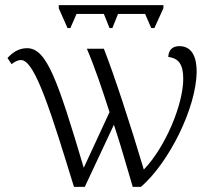

<svg xmlns="http://www.w3.org/2000/svg" viewBox="-20 -725 836 745"><path d="M242 -616H253L277 -671H383L405 -616H416L438 -671H543L567 -616H579L614 -693V-705H208V-693ZM267 0H309L422 -241C449 -161 473 -73 495 0H527C634 -92 743 -307 743 -449C743 -496 729 -546 676 -546C650 -546 634 -532 633 -504C674 -499 691 -474 691 -419C691 -320 622 -154 538 -67C487 -239 421 -440 383 -536H317C348 -464 377 -377 405 -290L305 -74C202 -421 160 -538 85 -538C50 -538 27 -519 9 -500L25 -476C35 -484 47 -492 62 -492C117 -492 183 -272 267 0Z"/></svg>

Font: Noto Serif Light
Style: Regular
Weight: 300
Designer: Monotype Design Team
Foundry: Monotype Imaging Inc.
Version: Version 2.013